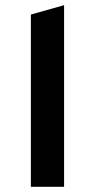

<svg xmlns="http://www.w3.org/2000/svg" viewBox="-20 -720 366 740"><path d="M99 -664V0H227V-700Z"/></svg>

Font: Talent
Style: Bold
Weight: 600
Designer: Mike Powis
Version: Version 1.001;hotconv 1.0.109;makeotfexe 2.5.65596